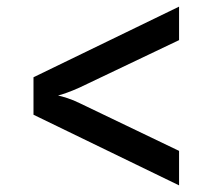

<svg xmlns="http://www.w3.org/2000/svg" viewBox="-20 -619 640 579"><path d="M520 -60 81 -273V-386L520 -599V-498L220 -355Q200 -346 182 -339.5Q164 -333 155 -331Q165 -329 183.5 -323Q202 -317 220 -308L520 -164Z"/></svg>

Font: Pitagon Sans Mono SemiBold
Style: Regular
Weight: 600
Monospace: yes
Designer: Travis Tran
Foundry: Pitagon
Version: Version 1.001; ttfautohint (v1.8.4.7-5d5b);gftools[0.9.26]